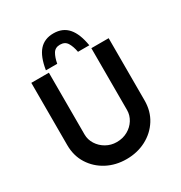

<svg xmlns="http://www.w3.org/2000/svg" viewBox="-214 -1090 1177 1249"><g transform="rotate(-30 374.5 -465.5)"><path d="M216 -268Q216 -229 237.5 -195Q259 -161 295 -140.5Q331 -120 374 -120Q420 -120 456.5 -140.5Q493 -161 514 -195Q535 -229 535 -268V-732H665V-265Q665 -184 626 -122.5Q587 -61 521 -26.5Q455 8 374 8Q293 8 227.5 -26.5Q162 -61 123 -122.5Q84 -184 84 -265V-732H216ZM369 -939Q438 -939 478 -893Q518 -847 533 -755H448Q440 -799 423 -826.5Q406 -854 369 -854Q333 -854 316.5 -826.5Q300 -799 292 -755H207Q222 -850 261.5 -894.5Q301 -939 369 -939Z"/></g></svg>

Font: Reem Kufi Fun SemiBold
Style: Regular
Weight: 600
Designer: Khaled Hosny
Version: Version 1.005